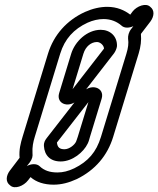

<svg xmlns="http://www.w3.org/2000/svg" viewBox="-20 -725 648 786"><path d="M403.8 -647C434.8 -647 459.4 -636 477.6 -620C489.2 -609 509.5 -610 525.9 -618L517.6 -607C506.3 -593 503.7 -578 504.3 -567C507.2 -547 504.7 -529 497.4 -505L393.4 -165C374.2 -102 340.6 -64 284 -36C258.3 -24 237.8 -19 214.8 -19C183.8 -19 160.3 -27 141.8 -45C130.1 -56 106.8 -55 89.8 -45C94.6 -51 97.5 -54 101 -59C112.9 -75 114.3 -86 113 -98C111.6 -123 115.7 -143 122.4 -165L226.4 -505C245 -566 282.3 -606 338.2 -632C360.3 -642 382.8 -647 403.8 -647ZM419.1 -697C390.1 -697 359 -690 327.7 -676C253.3 -642 199.9 -582 176.4 -505L72.4 -165C64.8 -140 57.2 -112 60.2 -79L19.9 -26C4.5 -5 1.9 20 21.6 34C39.4 51 76.7 37 95 13L105 0C128.6 21 161.5 31 199.5 31C231.5 31 262 23 294.6 8C369.9 -29 419.9 -88 443.4 -165L547.4 -505C556.3 -534 559.2 -560 556.9 -585L557.5 -587L595.8 -637C611.2 -658 613.8 -683 595.1 -697C578.3 -714 540.3 -701 522 -677L513.3 -665C489.8 -683 459.1 -697 419.1 -697ZM392.4 -603C336.4 -603 286.7 -555 271.4 -505L222.2 -344C207.8 -297 268.7 -277 305.1 -324L447 -507C452.1 -514 457.8 -526 458.9 -536C460.4 -577 430.4 -603 392.4 -603ZM377.1 -553C390.1 -553 405.1 -540 405.8 -526L277.1 -360L321.4 -505C330.6 -535 353.1 -553 377.1 -553ZM228.6 -64C276.6 -64 322.2 -102 338.9 -137C343.6 -146 345.4 -155 348.4 -165L396.1 -321C410.5 -368 348.6 -388 312.3 -341L172.2 -161C165.5 -152 159 -144 159.8 -127C162.2 -89 185.6 -64 228.6 -64ZM243.9 -114C223.9 -114 215.3 -122 213.1 -141L213.4 -142L341.9 -307L298.4 -165C295.4 -155 292.2 -148 291.3 -145C285.4 -132 263.9 -114 243.9 -114Z"/></svg>

Font: DIN Rundschrift
Style: EngKontKu
Weight: 400
Width: 3
Version: Version 1.027